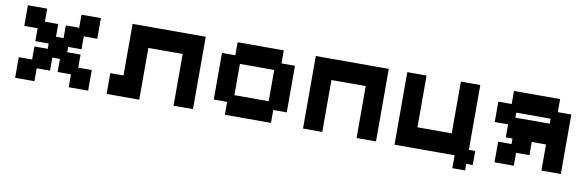

<svg xmlns="http://www.w3.org/2000/svg" viewBox="-44 -809 3806 1246"><g transform="rotate(10 1859.0 -185.5)"><path d="M61 11V-125H149V-211H237V-246H149V-331H61V-467H188V-381H276V-297H326V-381H414V-467H542V-331H453V-246H365V-211H453V-125H542V11H414V-74H326V-160H276V-74H188V11Z M664 11V-126H751V-466H1233V11H1105V-330H879V11Z M1443 11V-74H1355V-381H1443V-467H1747V-381H1836V-74H1747V11ZM1482 -125H1708V-331H1482Z M1958 11V-467H2439V11H2311V-331H2085V11Z M2957 96V53V54V11H2561V-467H2688V-126H2914V-467H3042V-40H3084V53H3041V96Z M3220 11V-125H3308V-161H3264V-247H3176V-381H3264V-467H3568V-381H3657V11H3529V-161H3435V-74H3347V11ZM3303 -298H3529V-331H3303Z"/></g></svg>

Font: Pixelify Sans
Style: Bold
Weight: 700
Designer: Stefie Justprince
Foundry: Typecalism Foundryline
Version: Version 1.000